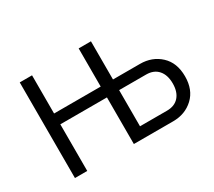

<svg xmlns="http://www.w3.org/2000/svg" viewBox="-104 -713 1008 906"><g transform="rotate(-30 400.0 -260.5)"><path d="M76 0V-521H143V-313H397V-521H464V-313H611Q677 -313 721.5 -271.5Q766 -230 766 -156Q766 -83 721.5 -41.5Q677 0 611 0H397V-254H143V0ZM464 -58H611Q653 -58 676 -84Q699 -110 699 -156Q699 -202 676 -228.5Q653 -255 611 -255H464Z"/></g></svg>

Font: Raleway
Style: Regular
Weight: 400
Designer: Matt McInerney, Pablo Impallari, Rodrigo Fuenzalida
Foundry: Matt McInerney, Pablo Impallari, Rodrigo Fuenzalida
Version: Version 1.000;PS 001.001;hotconv 1.0.56; ttfautohint (v1.5)